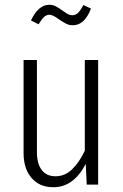

<svg xmlns="http://www.w3.org/2000/svg" viewBox="-20 -775 516 806"><path d="M392 0H344L340 -87Q289 11 204 11Q146 11 112.5 -28Q79 -67 79 -132V-523H135V-137Q135 -87 155.5 -61Q176 -35 213 -35Q252 -35 282 -63.5Q312 -92 336 -142V-523H392ZM227 -694Q202 -713 188 -713Q175 -713 165 -704Q155 -695 142 -673L110 -689Q141 -755 187 -755Q201 -755 214 -748.5Q227 -742 242 -731Q257 -720 265.5 -715.5Q274 -711 284 -711Q297 -711 307.5 -721Q318 -731 330 -754L362 -739Q335 -669 286 -669Q270 -669 257.5 -675.5Q245 -682 227 -694Z"/></svg>

Font: Fira Sans Extra Condensed Light
Style: Regular
Weight: 300
Width: 1
Designer: Carrois Corporate & Edenspiekermann AG
Foundry: Carrois Corporate GbR & Edenspiekermann AG
Version: Version 4.203